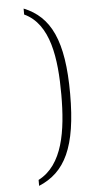

<svg xmlns="http://www.w3.org/2000/svg" viewBox="-59 -781 439 932"><g transform="rotate(-5 161.0 -315.0)"><path d="M93 117C222 63 282 -55 282 -315C282 -575 222 -695 93 -747V-718C216 -661 239 -492 239 -315C239 -139 214 26 93 88Z"/></g></svg>

Font: Noto Serif Bengali SemiCondensed ExtraLight
Style: Regular
Weight: 200
Width: 4
Designer: Juan Bruce, Universal Thirst, Indian Type Foundry and the Monotype Design Team.
Foundry: Monotype Imaging Inc.
Version: Version 2.003